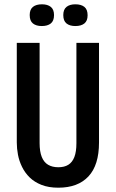

<svg xmlns="http://www.w3.org/2000/svg" viewBox="-20 -859 538 892"><path d="M251 13Q206 13 173 0Q140 -13 118 -34.5Q96 -56 82.5 -83.5Q69 -111 63.5 -140Q58 -169 58 -197V-660H164V-194Q164 -155 174 -130Q184 -105 203.5 -93.5Q223 -82 251 -82Q279 -82 297.5 -93.5Q316 -105 325.5 -129.5Q335 -154 335 -194V-660H440V-197Q440 -92 391 -39.5Q342 13 251 13ZM330 -738Q304 -738 289 -750Q274 -762 274 -789Q274 -815 289 -827Q304 -839 330 -839Q357 -839 372 -827Q387 -815 387 -788Q387 -762 372 -750Q357 -738 330 -738ZM174 -738Q148 -738 133 -750Q118 -762 118 -789Q118 -815 133 -827Q148 -839 175 -839Q201 -839 216 -827Q231 -815 231 -789Q231 -762 216 -750Q201 -738 174 -738Z"/></svg>

Font: Bricolage Grotesque 24pt Condensed Medium
Style: Regular
Weight: 500
Width: 3
Designer: Mathieu Triay
Foundry: Atelier Triay
Version: Version 1.001;gftools[0.9.33.dev8+g029e19f]